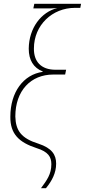

<svg xmlns="http://www.w3.org/2000/svg" viewBox="-20 -780 443 1002"><path d="M194 202H220C251 164 273 123 273 74C273 28 251 -7 181 -30C91 -58 62 -98 60 -172C60 -307 141 -391 258 -391H320L325 -416H270C194 -416 156 -459 157 -527C157 -649 253 -739 371 -739H399L403 -760H159L154 -736H218C239 -736 254 -736 279 -738C195 -717 131 -634 130 -526C130 -466 155 -426 203 -407V-405C102 -391 34 -299 34 -171C33 -81 79 -37 171 -7C232 12 248 39 248 77C248 130 224 161 194 202Z"/></svg>

Font: Noto Sans Condensed Thin
Style: Italic
Weight: 100
Width: 3
Italic angle: -12°
Designer: Monotype Design Team
Foundry: Monotype Imaging Inc.
Version: Version 2.013